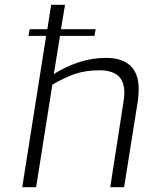

<svg xmlns="http://www.w3.org/2000/svg" viewBox="-20 -783 611 803"><path d="M560 -411Q560 -390 557 -364L499 0H441L496 -354Q500 -374 500 -394Q500 -444 473.5 -466.5Q447 -489 396 -489Q341 -489 297.5 -475Q254 -461 199 -429L131 0H73L173 -633H99L104 -661H178L194 -763H252L235 -661H380L375 -633H231L205 -473Q253 -504 309 -522.5Q365 -541 424 -541Q491 -541 525.5 -508Q560 -475 560 -411Z"/></svg>

Font: Exo Light
Style: Italic
Weight: 300
Italic angle: -9°
Designer: Natanael Gama
Foundry: Natanael Gama
Version: Version 1.500; ttfautohint (v1.6)